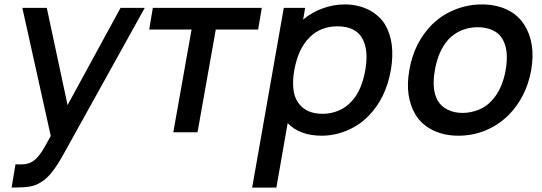

<svg xmlns="http://www.w3.org/2000/svg" viewBox="-20 -598 2452 868"><path d="M634.5 -562.5 270 94Q256.5 119 243.8 139Q231 159 218.8 175.2Q206.5 191.5 193.5 203.8Q180.5 216 166.5 225Q139.5 242 113.5 245.5Q86.5 250 32.5 250L50 145Q64.5 145.5 75.5 145.2Q86.5 145 95.8 143.5Q105 142 112.8 139Q120.5 136 128 131.5Q145 120.5 163 96Q180 72 209.5 16.5L81 -562.5H191.5L285.5 -123L525 -562.5Z M1147 -464.5H955.5L873 0H763.5L846 -464.5H654.5L671 -562.5H1163.5Z M1747 -281Q1724.5 -154 1647 -75Q1626 -53 1601 -36.2Q1576 -19.5 1548.8 -8Q1521.5 3.5 1492.8 9.5Q1464 15.5 1435.5 15.5Q1334.5 15.5 1280.5 -41.5L1229.5 250H1120L1263 -562.5H1359.5L1350.5 -509.5Q1390 -542.5 1438.8 -560.2Q1487.5 -578 1539 -578Q1568 -578 1595 -572Q1622 -566 1645.2 -554.5Q1668.5 -543 1687.5 -526.2Q1706.5 -509.5 1720 -488.5Q1768.5 -407.5 1747 -281ZM1631.5 -281Q1647 -371 1619 -422Q1589.5 -479 1504.5 -479Q1468 -479 1436 -466.5Q1404 -454 1378.5 -428Q1328 -377.5 1310.5 -281Q1302.5 -237 1306 -198.8Q1309.5 -160.5 1327.5 -134.5Q1362 -83.5 1439 -83.5Q1476.5 -83.5 1511 -98Q1545.5 -112.5 1571 -141.5Q1615 -189 1631.5 -281Z M1860 -77Q1809 -160.5 1830.5 -281Q1851.5 -403.5 1931.5 -485.5Q1977 -530.5 2036.2 -554.2Q2095.5 -578 2157.5 -578Q2222 -578 2272 -554.5Q2322 -531 2350.5 -485.5Q2402.5 -403.5 2381.5 -281Q2359.5 -159 2278.5 -77Q2232 -31.5 2174.2 -8Q2116.5 15.5 2052.5 15.5Q1989.5 15.5 1939.2 -8.2Q1889 -32 1860 -77ZM2252.5 -420Q2238 -447 2208 -461Q2178 -475 2139 -475Q2101.5 -475 2067.2 -461Q2033 -447 2007.5 -420Q1961.5 -369.5 1946 -281Q1930.5 -194.5 1958.5 -143.5Q1974.5 -116.5 2004 -102Q2033.5 -87.5 2071 -87.5Q2108.5 -87.5 2144 -102Q2179.5 -116.5 2203.5 -143.5Q2250 -193 2266 -281Q2281.5 -370 2252.5 -420Z"/></svg>

Font: Russisch Sans SemiBold
Style: Italic
Weight: 600
Width: 4
Italic angle: -10°
Designer: Michael Sharanda (font) & Cristiano Sobral (main changes)
Foundry: Michael Sharanda
Version: Version 2.00;September 8, 2020;FontCreator 13.0.0.2681 64-bi